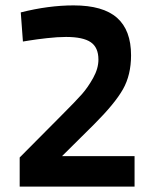

<svg xmlns="http://www.w3.org/2000/svg" viewBox="-20 -692 570 712"><path d="M479 0H53V-108L208 -264Q262 -318 284 -343Q306 -368 325.5 -403Q345 -438 345 -471Q345 -516 316.5 -535.5Q288 -555 225 -555Q194 -555 154 -550.5Q114 -546 90 -542L65 -538L57 -646Q160 -672 253 -672Q362 -672 414 -626Q466 -580 466 -487Q466 -414 436 -361Q406 -308 329 -231L210 -113H479Z"/></svg>

Font: TypoPRO Titillium Text
Style: 800 wt
Weight: 800
Designer: Accademia di Belle Arti di Urbino and others
Foundry: Accademia di Belle Arti di Urbino and others.
Version: Version 25.000